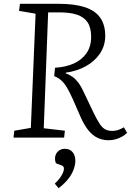

<svg xmlns="http://www.w3.org/2000/svg" viewBox="-20 -723 688 1009"><path d="M269 -367Q324 -370 367 -389Q410 -408 434.5 -443.5Q459 -479 459 -529Q459 -578 440 -606Q421 -634 384 -646Q347 -658 291 -658H233L210 -49L321 -36L317 0H51L55 -36L142 -51L167 -651L80 -666L85 -703H288Q372 -703 426.5 -685Q481 -667 507 -629.5Q533 -592 533 -535Q533 -483 505.5 -442Q478 -401 431 -375Q384 -349 325 -341V-338Q348 -329 363.5 -317.5Q379 -306 393 -287Q407 -268 422 -235L471 -132Q490 -93 504 -72Q518 -51 533.5 -43Q549 -35 571 -35Q585 -35 599.5 -39.5Q614 -44 631 -54L648 -25Q636 -13 620.5 -4.5Q605 4 587.5 9Q570 14 551 14Q519 14 493 1.5Q467 -11 445.5 -37Q424 -63 405 -105L363 -201Q346 -239 332 -262.5Q318 -286 302.5 -300Q287 -314 265 -323ZM288 266 268 242Q281 230 292 216Q303 202 309.5 188Q316 174 316 164Q316 157 313 152.5Q310 148 301 145L274 135Q267 118 270 100.5Q273 83 286.5 71Q300 59 321 59Q347 59 361.5 76.5Q376 94 376 122Q376 142 367 167.5Q358 193 338 218Q318 243 288 266Z"/></svg>

Font: Literata 18pt Light
Style: Italic
Weight: 300
Italic angle: -2°
Designer: Latin by Veronika Burian and Jose Scaglione. Greek by Irene Vlachou. Cyrillic by Vera Evstafieva
Foundry: TypeTogether
Version: Version 3.103;gftools[0.9.29]